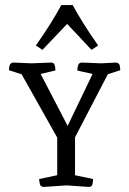

<svg xmlns="http://www.w3.org/2000/svg" viewBox="-20 -735 508 755"><path d="M275 -46 346 -31Q346 -25 344 -12.5Q342 0 329 0L242 -6L153 0Q139 0 136.5 -12.5Q134 -25 134 -31L205 -46V-194L65 -443L15 -459Q15 -464 17.5 -476.5Q20 -489 34 -489Q34 -489 45 -488.5Q56 -488 104 -486L181 -489Q192 -489 195 -479Q198 -469 198 -458L140 -444L246 -240L344 -444Q330 -448 314 -451Q298 -454 284 -458Q284 -469 287.5 -479Q291 -489 302 -489L378 -486L436 -489Q449 -488 451 -476Q453 -464 453 -459L404 -443L275 -195ZM244 -641 147 -539 121 -556Q154 -603 179 -643Q204 -683 221 -715H266Q283 -683 308 -643Q333 -603 366 -556L340 -539Z"/></svg>

Font: Mate SC
Style: Regular
Weight: 400
Designer: Eduardo Rodriguez Tunni
Foundry: Eduardo Rodriguez Tunni
Version: Version 1.003; ttfautohint (v1.8.4.7-5d5b);gftools[0.9.24]